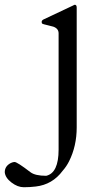

<svg xmlns="http://www.w3.org/2000/svg" viewBox="-141 -473 443 806"><path d="M53 265Q105 253 105 155V-333Q105 -353 83 -361Q73 -364 61.5 -366.5Q50 -369 43.5 -371Q37 -373 35.5 -374.5Q34 -376 34 -381.5Q34 -387 41 -391L166 -450Q171 -453 173 -453Q181 -453 181 -441V62Q181 140 149 204Q138 226 122 244Q79 302 9 310Q-15 313 -41 313Q-67 313 -93 293Q-119 273 -121 250Q-121 224 -95 211Q-86 207 -80 207Q-69 207 -13 250Q7 265 53 265Z"/></svg>

Font: Cardo
Style: Regular
Weight: 400
Designer: David J. Perry
Foundry: David J. Perry
Version: Version 1.0451